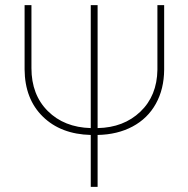

<svg xmlns="http://www.w3.org/2000/svg" viewBox="-20 -731 737 751"><path d="M361.8 -230Q463.9 -231.9 529.1 -294.2Q594.2 -356.4 595.7 -458V-710.9H622.1V-458.5Q621.6 -382.8 589.6 -325.2Q557.6 -267.6 498.5 -236.1Q439.5 -204.6 361.8 -203.1V0H335V-203.1Q217.8 -206.1 147.5 -274.9Q77.1 -343.8 76.2 -459.5V-710.9H103V-464.4Q103 -360.4 167 -296.6Q231 -232.9 335 -230V-710.9H361.8Z"/></svg>

Font: Roboto Thin
Style: Regular
Weight: 250
Designer: Google
Version: Version 2.134; 2016